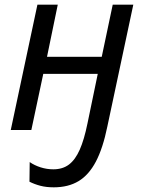

<svg xmlns="http://www.w3.org/2000/svg" viewBox="-20 -556 612 821"><path d="M210 245Q178 245 153 238.5Q128 232 106 221L107 137Q127 151 153.5 159.5Q180 168 208 168Q248 168 275 147.5Q302 127 321 84Q340 41 354 -28L398 -240H165L114 0H26L140 -536H227L181 -313H415L462 -536H550L439 -15Q420 78 390 135Q360 192 316 218.5Q272 245 210 245Z"/></svg>

Font: Noto Sans Display
Style: Italic
Weight: 400
Italic angle: -12°
Designer: Monotype Design Team
Foundry: Monotype Imaging Inc.
Version: Version 2.003